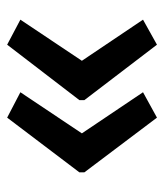

<svg xmlns="http://www.w3.org/2000/svg" viewBox="19 -535 459 537"><g transform="rotate(-90 248.5 -266.5)"><path d="M35 -274 188 -476 259 -439 144 -267 259 -96 188 -57 35 -260ZM237 -274 392 -476 462 -439 347 -267 462 -96 392 -57 237 -260Z"/></g></svg>

Font: Noto Sans Hebrew Condensed Medium
Style: Regular
Weight: 500
Width: 3
Designer: Monotype Design Team
Foundry: Monotype Imaging Inc.
Version: Version 2.004; ttfautohint (v1.8.4.7-5d5b)